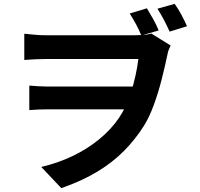

<svg xmlns="http://www.w3.org/2000/svg" viewBox="-20 -887 1040 996"><path d="M742 -844Q759 -816 775.5 -786.5Q792 -757 803 -729L713 -703Q701 -733 686 -760.5Q671 -788 653 -817ZM886 -867Q904 -842 921 -810.5Q938 -779 950 -751L860 -723Q846 -754 830.5 -783.5Q815 -813 797 -842ZM106 -712Q127 -710 157.5 -707Q188 -704 220 -704Q237 -704 272 -704Q307 -704 353.5 -704Q400 -704 450 -704Q500 -704 546 -704Q592 -704 626 -704Q660 -704 674 -704Q697 -704 721 -705.5Q745 -707 765 -713L865 -651Q860 -640 855.5 -629Q851 -618 849 -606Q836 -543 818.5 -474.5Q801 -406 778 -343Q755 -280 727 -235Q683 -165 624.5 -105.5Q566 -46 486.5 2.5Q407 51 298 89L194 -21Q280 -41 356.5 -77.5Q433 -114 494.5 -164.5Q556 -215 597 -275Q616 -303 632 -337.5Q648 -372 660.5 -411Q673 -450 682.5 -493Q692 -536 698 -581Q683 -581 647 -581Q611 -581 562.5 -581Q514 -581 461 -581Q408 -581 359.5 -581Q311 -581 274 -581Q237 -581 221 -581Q194 -581 163 -579.5Q132 -578 106 -576ZM703 -320Q683 -320 646 -320Q609 -320 563 -320Q517 -320 467.5 -320Q418 -320 372.5 -320Q327 -320 291 -320Q255 -320 234 -320Q207 -320 183 -319Q159 -318 132 -316V-443Q155 -441 181 -439.5Q207 -438 230 -438Q251 -438 289 -438Q327 -438 374.5 -438Q422 -438 473 -438Q524 -438 571 -438Q618 -438 654.5 -438Q691 -438 710 -438Z"/></svg>

Font: Noto Sans SC
Style: Bold
Weight: 700
Designer: Ryoko NISHIZUKA  (kana, bopomofo & ideographs); Paul D. Hunt (Latin, Greek & Cyrillic); Sandoll Communications , Soo-you
Foundry: Adobe
Version: Version 2.004-H2;hotconv 1.0.118;makeotfexe 2.5.65603